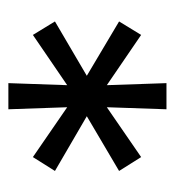

<svg xmlns="http://www.w3.org/2000/svg" viewBox="1 -794 427 470"><g transform="rotate(-90 215.0 -558.5)"><path d="M166 -560 32 -638 66 -692 188 -608 183 -752H247L242 -608L365 -692L398 -638L265 -560L398 -481L365 -427L242 -511L247 -365H183L188 -511L66 -427L32 -481Z"/></g></svg>

Font: Cabin Medium
Style: Regular
Weight: 500
Designer: Pablo Impallari
Foundry: Pablo Impallari. http://www.impallari.com Igino Marini. http://www.ikern.com
Version: Version 2.200